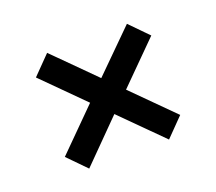

<svg xmlns="http://www.w3.org/2000/svg" viewBox="-66 -619 537 477"><g transform="rotate(-20 202.5 -380.0)"><path d="M50 -275 155 -380 50 -485 97 -533 202 -428 308 -533 355 -485 250 -380 355 -275 308 -227 202 -333 97 -227Z"/></g></svg>

Font: Big Shoulders Display SemiBold
Style: Regular
Weight: 600
Designer: Patric King
Foundry: XO Type Co
Version: Version 1.000; ttfautohint (v1.8.2)